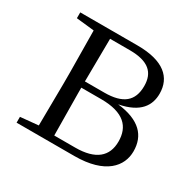

<svg xmlns="http://www.w3.org/2000/svg" viewBox="-119 -642 785 772"><g transform="rotate(30 274.0 -256.0)"><path d="M127 0H313C457 0 510 -66 510 -135C510 -207 467 -256 362 -268C457 -286 485 -335 485 -388C485 -463 433 -512 311 -512H45V-485L128 -476L130 -285V-227L128 -35L45 -27V0ZM202 -480H293C381 -480 416 -446 416 -384C416 -314 376 -281 290 -281H200ZM200 -252H292C399 -252 438 -207 438 -139C438 -70 394 -31 299 -31H202L200 -227Z"/></g></svg>

Font: Noto Serif HK Light
Style: Regular
Weight: 300
Designer: Ryoko NISHIZUKA 西塚涼子 (kana & ideographs); Frank Grießhammer (Latin, Greek & Cyrillic); Wenlong ZHANG 张文龙 (bopomofo); San
Foundry: Adobe
Version: Version 2.001;hotconv 1.1.0;makeotfexe 2.6.0